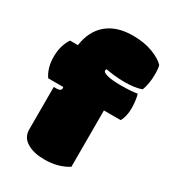

<svg xmlns="http://www.w3.org/2000/svg" viewBox="-173 -795 804 895"><g transform="rotate(30 228.5 -347.5)"><path d="M208 6.3Q280.8 6.3 334 -27.3V-330.6H424.3Q440.9 -359.9 440.9 -404.8Q440.9 -425.8 437.7 -447.5Q434.6 -469.2 431.2 -477.1Q397.5 -471.2 345 -471.2Q292.5 -471.2 269 -478.3Q245.6 -485.4 245.6 -493.7Q245.6 -500 249 -503.4Q263.2 -500 292.7 -496.6Q322.3 -493.2 347.2 -493.2Q407.7 -493.2 441.4 -506.3Q456.1 -544.4 456.1 -594.7V-604Q456.1 -627 451.2 -643.1Q430.2 -665.5 384.8 -683.1Q339.4 -700.7 277.8 -700.7Q191.9 -700.7 140.1 -657.7Q88.4 -614.7 76.7 -533.7H34.2Q5.9 -490.2 5.9 -430.7Q5.9 -371.1 34.2 -330.6H115.2Q116.2 -326.7 116.2 -324.7Q116.2 -308.6 91.8 -308.6H76.7V-79.6Q76.7 -36.6 115.2 -14.6Q149.9 6.3 208 6.3Z"/></g></svg>

Font: Friends & Family
Style: Regular
Weight: 400
Designer: Sarang Kulkarni, Maithili Shingre, Noopur Datye
Foundry: Ek Type
Version: Version 1.000;hotconv 1.0.117;makeotfexe 2.5.65602